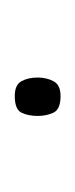

<svg xmlns="http://www.w3.org/2000/svg" viewBox="59 -153 102 260"><g transform="rotate(90 110.0 -23.0)"><path d="M85 -23Q85 -35 90 -44.5Q95 -54 110 -54Q128 -54 132.5 -44.5Q137 -35 137 -23Q137 -10 132.5 -1Q128 8 110 8Q95 8 90 -1Q85 -10 85 -23Z"/></g></svg>

Font: Noto Sans Khmer ExtraCondensed Thin
Style: Regular
Weight: 250
Width: 2
Designer: Danh Hong and the Monotype Design Team
Foundry: Monotype Imaging Inc.
Version: Version 2.004